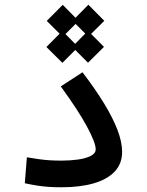

<svg xmlns="http://www.w3.org/2000/svg" viewBox="-20 -793 626 816"><path d="M242.2 2.9Q212.4 2.9 187 1.2Q161.6 -0.5 137.2 -4.4Q112.8 -8.3 85.4 -14.2L94.2 -124.5Q122.6 -119.6 145.5 -116.5Q168.5 -113.3 191.2 -111.8Q213.9 -110.4 242.2 -110.4Q278.3 -110.4 311.5 -115Q344.7 -119.6 365.7 -130.4Q386.7 -141.1 386.7 -158.7Q386.7 -186 349.9 -254.6Q313 -323.2 238.3 -425.8L330.6 -485.8Q383.3 -417 420.9 -355.7Q458.5 -294.4 478.8 -242.2Q499 -189.9 499 -147.5Q499 -97.2 467.3 -63.7Q435.5 -30.3 377.9 -13.7Q320.3 2.9 242.2 2.9ZM246.6 -636.7 178.7 -704.1 246.6 -772.5 314 -704.1ZM245.1 -525.9 177.2 -593.3 245.1 -661.6 312.5 -593.3ZM355.5 -637.2 288.1 -704.6 355.5 -772.9 423.3 -704.6ZM354 -526.4 286.6 -593.8 354 -662.1 421.9 -593.8Z"/></svg>

Font: Cascadia Mono Medium
Style: Regular
Weight: 500
Monospace: yes
Designer: Aaron Bell
Foundry: Saja Typeworks
Version: Version 2407.024